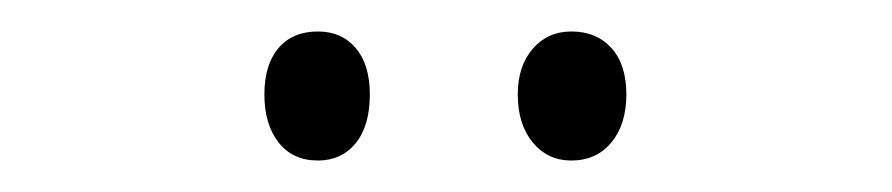

<svg xmlns="http://www.w3.org/2000/svg" viewBox="-20 -733 567 122"><path d="M182 -713Q197 -713 206 -702.5Q215 -692 215 -673Q215 -653 206 -642Q197 -631 182 -631Q166 -631 157 -642.5Q148 -654 148 -673Q148 -692 157 -702.5Q166 -713 182 -713ZM343 -713Q359 -713 368.5 -702.5Q378 -692 378 -673Q378 -654 368.5 -642.5Q359 -631 343 -631Q328 -631 318.5 -642.5Q309 -654 309 -673Q309 -691 318.5 -702Q328 -713 343 -713Z"/></svg>

Font: Noto Sans Display Light Narrow
Style: Regular
Weight: 300
Width: 4
Designer: Monotype Design team
Foundry: Monotype Imaging Inc.
Version: Version 1.000